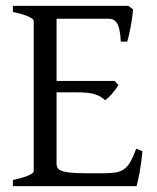

<svg xmlns="http://www.w3.org/2000/svg" viewBox="-20 -635 536 655"><path d="M434 -603Q432 -578 426 -545Q420 -512 414 -493H392Q390 -538 380 -554.5Q370 -571 352 -571H148L162 -615H418ZM384 -345Q376 -331 363 -316Q350 -301 339 -293Q324 -307 303.5 -313.5Q283 -320 242 -320H141L152 -359H371ZM466 -119Q462 -77 456 -45.5Q450 -14 446 0H24V-21Q57 -28 76 -36Q95 -44 95 -51V-564Q95 -570 77 -578.5Q59 -587 24 -594V-615H162H244V-594Q211 -587 192 -584Q173 -581 173 -575V-75Q173 -68 176.5 -62Q180 -56 190.5 -52Q201 -48 221 -46Q241 -44 273 -44H336Q358 -44 374 -46.5Q390 -49 402.5 -57.5Q415 -66 424.5 -82.5Q434 -99 445 -128Z"/></svg>

Font: Kalpurush
Style: Regular
Weight: 400
Designer: Md. Tanbin Islam Siyam
Foundry: Tanbin Islam Siyam
Version: Version 0.258